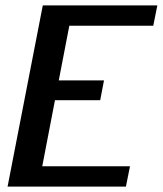

<svg xmlns="http://www.w3.org/2000/svg" viewBox="-20 -689 601 709"><path d="M8 0H445L460 -75H136L183 -319H350L364 -392H197L236 -594H546L561 -669H138Z"/></svg>

Font: KpSans
Style: BoldItalic
Weight: 700
Italic angle: -11°
Version: Version 0.66